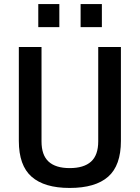

<svg xmlns="http://www.w3.org/2000/svg" viewBox="-20 -917 690 948"><path d="M73 -221V-685H185V-219Q185 -151 220 -119Q255 -87 324 -87Q394 -87 429.5 -119Q465 -151 465 -219V-685H577V-221Q577 -100 514 -44.5Q451 11 324 11Q199 11 136 -44.5Q73 -100 73 -221ZM169 -897H273V-783H169ZM378 -897H483V-783H378Z"/></svg>

Font: Cairo SemiBold
Style: Regular
Weight: 600
Designer: Mohamed Gaber, Accademia di Belle Arti di Urbino and others
Foundry: Kief Type Foundry, Accademia di Belle Arti di Urbino and others
Version: Version 3.011